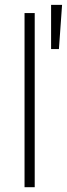

<svg xmlns="http://www.w3.org/2000/svg" viewBox="-20 -782 279 802"><path d="M125 -727.5V0H82.5V-727.5ZM193.4 -577.1V-761.7H239.3L226.1 -577.1Z"/></svg>

Font: Inter Tight ExtraLight
Style: Regular
Weight: 250
Designer: Rasmus Andersson
Foundry: rsms
Version: Version 3.004